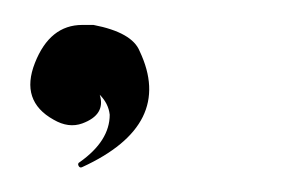

<svg xmlns="http://www.w3.org/2000/svg" viewBox="-20 -97 240 154"><path d="M46 -77H55Q86 -71 92 -56Q120 3 46 37Q44 38 43 36Q42 34 44 33Q68 16 68 -5Q67 -14 60 -21Q65 -5 46 2Q35 6 23 -1Q-4 -16 8 -46.5Q20 -77 46 -77Z"/></svg>

Font: SOV_Station
Style: Bold
Weight: 700
Version: Version 1.00